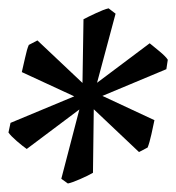

<svg xmlns="http://www.w3.org/2000/svg" viewBox="-23 -782 418 456"><path d="M138.2 -346.2 122.6 -357.4 165.5 -522 40.5 -428.2Q31.2 -434.6 16.8 -447Q2.4 -459.5 -2.9 -467.3L2 -490.2L153.3 -553.2L28.8 -610.8Q31.7 -622.6 36.4 -644Q41 -665.5 45.4 -675.3L65.9 -686L172.9 -585L175.3 -736.3Q185.5 -741.7 204.8 -750.7Q224.1 -759.8 234.9 -762.2L251.5 -749.5L207.5 -585.4L332.5 -679.2Q340.8 -672.4 355.7 -660.2Q370.6 -647.9 375.5 -640.1L372.1 -617.7L220.2 -554.2L343.8 -496.6Q341.3 -484.9 336.7 -463.6Q332 -442.4 327.6 -431.6L307.1 -420.9L199.7 -522.5L197.8 -371.6Q187 -365.2 167.5 -356.7Q147.9 -348.1 138.2 -346.2Z"/></svg>

Font: Gentium Book Plus
Style: Italic
Weight: 400
Italic angle: -8°
Designer: Victor Gaultney, Annie Olsen, Iska Routamaa, Becca Hirsbrunner
Foundry: SIL International
Version: Version 6.101